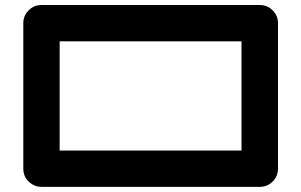

<svg xmlns="http://www.w3.org/2000/svg" viewBox="-20 -728 1174 748"><path d="M920.9 -141.6V-566.9H212.4V-141.6ZM1063 -70.8Q1063 -39.6 1039.6 -18.1Q1019.5 0 991.7 0H141.6Q121.1 0 105 -10.3Q70.8 -32.2 70.8 -70.8V-637.7Q70.8 -667 91.6 -687.7Q112.3 -708.5 141.6 -708.5H991.7Q1021.5 -708.5 1042.2 -687.7Q1063 -667 1063 -637.7Z"/></svg>

Font: Robtronika
Style: Regular
Weight: 400
Designer: GGBot
Version: 1.00